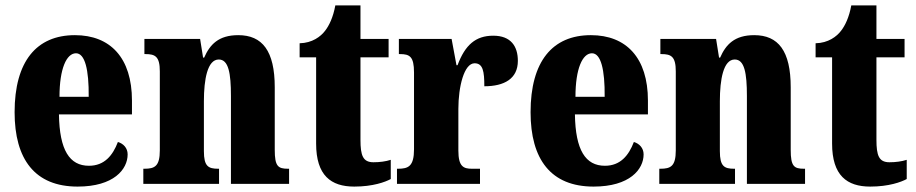

<svg xmlns="http://www.w3.org/2000/svg" viewBox="-20 -680 3388 710"><path d="M267 10C401 10 452 -54 452 -109C452 -133 436 -149 416 -155C397 -105 366 -67 309 -67C237 -67 200 -125 198 -257H468V-308C468 -466 388 -550 257 -550C115 -550 34 -453 34 -265C34 -91 109 10 267 10ZM308 -322H200C200 -426 226 -483 261 -483C294 -483 309 -423 308 -322Z M510 0H790V-56H787C750 -56 734 -65 734 -121V-306C734 -386 747 -460 789 -460C825 -460 834 -410 834 -325V0H1049V-56H1045C1008 -56 996 -65 996 -126V-357C996 -492 950 -550 861 -550C788 -550 756 -515 735 -467H731L720 -536H514V-480H518C554 -480 571 -471 571 -416V-124C571 -65 552 -56 514 -56H510Z M1290 10C1359 10 1405 -7 1425 -18V-89C1407 -83 1384 -80 1361 -80C1322 -80 1313 -105 1313 -163V-468H1417V-536H1313V-660H1220C1212 -616 1197 -585 1182 -566C1166 -545 1135 -521 1088 -520V-468H1149V-149C1149 -31 1204 10 1290 10Z M1448 0H1755V-56H1725C1694 -56 1675 -64 1675 -123V-277C1675 -359 1696 -446 1735 -446C1766 -446 1771 -416 1771 -361C1845 -361 1895 -389 1895 -455C1895 -509 1869 -548 1804 -548C1739 -548 1700 -514 1672 -439H1668L1650 -536H1455V-480H1459C1495 -480 1511 -471 1511 -412V-128C1511 -65 1490 -56 1452 -56H1448Z M2175 10C2309 10 2360 -54 2360 -109C2360 -133 2344 -149 2324 -155C2305 -105 2274 -67 2217 -67C2145 -67 2108 -125 2106 -257H2376V-308C2376 -466 2296 -550 2165 -550C2023 -550 1942 -453 1942 -265C1942 -91 2017 10 2175 10ZM2216 -322H2108C2108 -426 2134 -483 2169 -483C2202 -483 2217 -423 2216 -322Z M2418 0H2698V-56H2695C2658 -56 2642 -65 2642 -121V-306C2642 -386 2655 -460 2697 -460C2733 -460 2742 -410 2742 -325V0H2957V-56H2953C2916 -56 2904 -65 2904 -126V-357C2904 -492 2858 -550 2769 -550C2696 -550 2664 -515 2643 -467H2639L2628 -536H2422V-480H2426C2462 -480 2479 -471 2479 -416V-124C2479 -65 2460 -56 2422 -56H2418Z M3198 10C3267 10 3313 -7 3333 -18V-89C3315 -83 3292 -80 3269 -80C3230 -80 3221 -105 3221 -163V-468H3325V-536H3221V-660H3128C3120 -616 3105 -585 3090 -566C3074 -545 3043 -521 2996 -520V-468H3057V-149C3057 -31 3112 10 3198 10Z"/></svg>

Font: Noto Serif Myanmar ExtraCondensed Black
Style: Regular
Weight: 900
Width: 2
Designer: Ben Mitchell and the Monotype Design Team
Foundry: Monotype Imaging Inc.
Version: Version 2.106